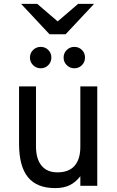

<svg xmlns="http://www.w3.org/2000/svg" viewBox="-20 -955 603 987"><path d="M264 12Q169.5 12 123.8 -44Q78 -100 78 -216V-511H165V-203Q165 -138 193.5 -103.5Q222 -69 275 -69Q333.5 -69 363.2 -102.5Q393 -136 393 -201V-511H480V0H393V-49Q368.5 -17.5 337.8 -2.8Q307 12 264 12ZM362 -604Q339.5 -604 323.2 -620Q307 -636 307 -659Q307 -682.5 323.2 -698.2Q339.5 -714 362 -714Q385.5 -714 401.2 -698.2Q417 -682.5 417 -659Q417 -636 401.2 -620Q385.5 -604 362 -604ZM189 -604Q166.5 -604 150.2 -620Q134 -636 134 -659Q134 -682.5 150.2 -698.2Q166.5 -714 189 -714Q212.5 -714 228.2 -698.2Q244 -682.5 244 -659Q244 -636 228.2 -620Q212.5 -604 189 -604ZM234.5 -779 88.5 -935H171.5L276.5 -845L381.5 -935H463.5L317.5 -779Z"/></svg>

Font: Undotted
Style: Regular
Weight: 400
Designer: Delve Withrington, Dave Bailey, Thomas Jockin
Foundry: Delve Fonts LLC
Version: Version 4.000